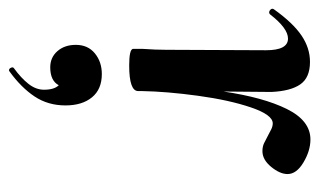

<svg xmlns="http://www.w3.org/2000/svg" viewBox="-170 -274 712 428"><g transform="rotate(90 186.0 -60.0)"><path d="M309 -289Q299 -289 291.5 -292.5Q284 -296 273 -302Q266 -306 259.5 -309Q253 -312 247 -312Q228 -312 211.5 -263.5Q195 -215 185.5 -145.5Q176 -76 175 -20V-12Q175 8 118 8Q83 8 81 0V-23Q83 -51 83 -74L84 -297Q84 -346 58 -346Q35 -346 4 -306Q2 -304 0 -304Q-4 -304 -7 -307.5Q-10 -311 -7 -315Q23 -357 51 -376Q79 -395 110 -395Q145 -395 160 -373.5Q175 -352 177 -309L176 -202Q189 -291 215 -343.5Q241 -396 283 -396Q308 -396 334 -380.5Q360 -365 360 -345Q360 -328 344 -308.5Q328 -289 309 -289ZM207 150Q207 189 187 219Q167 249 131 275L129 276Q125 276 123 271.5Q121 267 124 265Q146 249 159 232.5Q172 216 172 198Q172 175 162 165Q152 184 122 184Q100 184 86 168Q72 152 72 127Q72 100 91 84.5Q110 69 137 69Q171 69 189 91Q207 113 207 150Z"/></g></svg>

Font: Cormorant Upright
Style: Bold
Weight: 700
Designer: Christian Thalmann (Catharsis Fonts)
Foundry: Catharsis Fonts
Version: Version 3.302